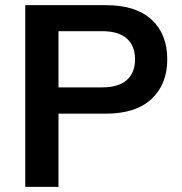

<svg xmlns="http://www.w3.org/2000/svg" viewBox="-20 -725 706 745"><path d="M78 0V-705H391Q507 -705 568 -649Q629 -593 629 -495Q629 -398 568 -341Q507 -284 391 -284H207V0ZM207 -386H376Q440 -386 472 -414.5Q504 -443 504 -495Q504 -547 472 -575.5Q440 -604 376 -604H207Z"/></svg>

Font: Mulish ExtraLight
Style: Bold
Weight: 700
Version: Version 3.603